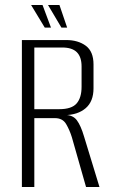

<svg xmlns="http://www.w3.org/2000/svg" viewBox="-20 -752 453 772"><path d="M68 0V-591H246Q294 -591 325 -568Q356 -545 356 -493V-397Q356 -344 324.5 -317Q293 -290 240 -289V-290Q273 -290 289 -268.5Q305 -247 318 -203L380 0H326L269 -200Q260 -229 246 -253Q232 -277 201 -277H118V0ZM118 -313H218Q268 -313 288 -336Q308 -359 308 -403V-485Q308 -523 289 -542Q270 -561 230 -561H118ZM250 -641H227L173 -732H219ZM185 -641H160L105 -732H151Z"/></svg>

Font: Alumni Sans Light
Style: Regular
Weight: 300
Version: Version 1.018